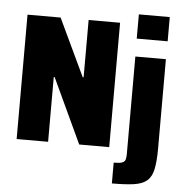

<svg xmlns="http://www.w3.org/2000/svg" viewBox="-61 -801 1004 1058"><g transform="rotate(5 441.0 -272.5)"><path d="M53 0V-688H236L386 -371H391V-688H565V0H399L232 -358H227V0ZM664 -609V-743H835V-609ZM597 198V83Q630 83 644 77.5Q658 72 661.5 60Q665 48 665 31V-510H834V-17Q834 57 824.5 100Q815 143 789.5 164Q764 185 717.5 191.5Q671 198 597 198Z"/></g></svg>

Font: Saira SemiCondensed ExtraBold
Style: Regular
Weight: 800
Width: 4
Designer: Hector Gatti with collaboration of the Omnibus-Type team
Foundry: Omnibus-Type
Version: Version 1.101